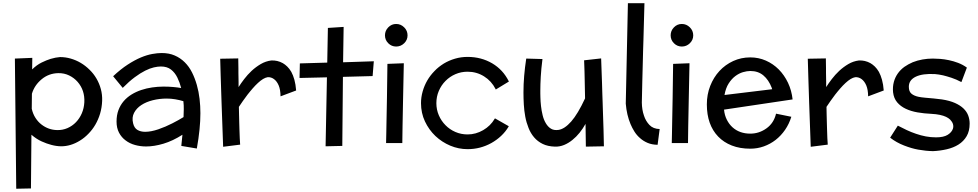

<svg xmlns="http://www.w3.org/2000/svg" viewBox="-20 -869 6034 1184"><path d="M80.1 294.9 71.8 -507.8 179.2 -512.2 178.2 -440.9Q206.1 -468.3 236.3 -483.2Q266.6 -498 292 -505.9Q323.2 -515.1 350.1 -517.1Q383.8 -517.1 416 -507.8Q481.9 -488.8 532.2 -439Q557.1 -415 574.7 -384.8Q592.3 -355 601.8 -320.1Q611.3 -285.2 609.9 -247.1Q608.4 -206.1 597.2 -168Q574.7 -94.2 524.9 -43.9Q501 -19 473.1 -2Q416.5 33.2 356.9 33.2Q327.1 32.7 296.4 24.4Q269.5 17.6 237.3 3.2Q205.1 -11.2 173.8 -38.1L170.9 293ZM500 -237.8Q503.9 -312 458.5 -364.3Q436.5 -389.2 406.2 -403.8Q376 -418.5 339.8 -418Q280.8 -417 236.6 -380.1Q192.4 -343.3 176.8 -291L175.8 -198.2Q183.1 -166 199 -141.6Q214.8 -117.2 235.8 -101.1Q278.8 -67.9 332 -66.9Q366.2 -65.9 396.2 -79.1Q426.3 -92.3 448.7 -115.7Q471.2 -139.2 484.6 -170.4Q498 -201.7 500 -237.8Z M1193.8 46.9 1098.1 30.8 1105 -38.1Q1045.4 0 988 17.1Q930.7 34.2 880.9 34.2Q845.7 34.2 812.7 25.1Q779.8 16.1 754.9 -2.9Q729.5 -21.5 714.1 -50.5Q698.7 -79.6 698.7 -119.1Q698.7 -158.7 710.4 -189.9Q722.2 -221.2 742.7 -245.1Q763.2 -269 791 -286.1Q818.8 -303.2 851.1 -314Q882.8 -324.7 918 -329.8Q953.1 -335 987.8 -335Q1020 -335 1047.9 -332.5Q1075.7 -330.1 1097.2 -326.2Q1088.4 -360.8 1073.5 -391.1Q1058.6 -421.4 1034.4 -440.2Q1010.3 -459 972.2 -459Q953.1 -459 928.7 -453.4Q904.3 -447.8 875 -433.1Q845.7 -418.5 811 -392.8Q776.4 -367.2 736.8 -327.1L677.7 -398.9Q724.6 -442.9 767.6 -470.7Q810.5 -498.5 848.6 -514.6Q886.2 -530.3 918.7 -536.1Q951.2 -542 977.1 -542Q1022.5 -542 1057.1 -526.9Q1092.3 -511.7 1119.1 -485.1Q1146 -458.5 1164.1 -422.4Q1181.6 -387.7 1193.8 -345.2Q1205.6 -303.7 1210.7 -259.3Q1215.8 -214.8 1215.8 -170.9Q1215.8 -124 1210.4 -70.3Q1205.1 -16.6 1193.8 46.9ZM1111.8 -147Q1112.8 -171.4 1113.3 -195.3Q1113.8 -219.2 1110.8 -245.1Q1086.9 -252.4 1060.5 -256.8Q1034.2 -261.2 1007.8 -261.2Q963.9 -261.2 922.6 -251Q881.3 -240.7 851.6 -221.2Q821.8 -201.7 806.9 -173.3Q792 -145 800.8 -108.9Q807.6 -79.6 827.4 -67.9Q847.2 -56.2 875 -56.2Q911.1 -56.2 956.1 -71.5Q1001 -86.9 1042.7 -108.4Q1084.5 -129.9 1111.8 -147Z M1806.2 -311 1710 -274.9Q1709.5 -316.4 1698.5 -342.3Q1687.5 -368.2 1669.4 -381.3Q1652.3 -394 1630.9 -393.1Q1616.7 -390.6 1602.1 -381.8Q1586.9 -372.6 1570.6 -357.4Q1554.2 -342.3 1538.1 -323.7Q1529.8 -314.5 1522 -304.7Q1514.2 -294.9 1506.3 -285.2Q1491.2 -265.6 1477.5 -245.8Q1463.9 -226.1 1453.1 -210Q1453.6 -189.9 1454.1 -164.3Q1454.6 -138.7 1455.3 -114Q1456.1 -89.4 1456.5 -72.3Q1457.5 -41.5 1458.5 -16.8Q1459.5 7.8 1460.9 22.9L1356 36.1L1346.2 -237.8Q1345.2 -265.6 1344.2 -297.6Q1343.3 -329.6 1342.3 -358.2Q1341.3 -386.7 1340.8 -403.3Q1338.9 -472.2 1337.9 -506.8L1449.2 -508.8Q1449.7 -493.7 1449.7 -478.8Q1449.7 -463.9 1450.2 -448.2Q1450.2 -432.6 1450.2 -418.2Q1450.2 -403.8 1450.7 -391.1Q1451.2 -376 1451.2 -361.1Q1451.2 -346.2 1451.2 -332Q1465.3 -354.5 1485.8 -381.3Q1506.3 -408.2 1531.7 -432.1Q1557.6 -456.1 1587.9 -473.9Q1618.2 -491.7 1652.8 -496.1Q1690.9 -498 1724.1 -479.5Q1737.8 -471.7 1751.2 -458.7Q1764.6 -445.8 1776.4 -425.8Q1787.6 -405.3 1795.4 -377.2Q1803.2 -349.1 1806.2 -311Z M1998 -482.9 2002 -696.8 2099.1 -703.1 2095.7 -484.9 2285.2 -491.2 2277.8 -399.9 2094.7 -395 2090.8 30.8 1987.8 33.2 1996.1 -392.1 1827.1 -388.2 1829.1 -478Z M2493.2 -650.9Q2493.2 -622.6 2472.4 -602.3Q2451.7 -582 2422.9 -582Q2394.5 -582 2374.3 -602.3Q2354 -622.6 2354 -650.9Q2354 -679.7 2374.3 -700.4Q2394.5 -721.2 2422.9 -721.2Q2451.7 -721.2 2472.4 -700.4Q2493.2 -679.7 2493.2 -650.9ZM2369.1 -475.1 2470.2 -479 2465.3 -244.6Q2462.9 -147.9 2462.4 -92.8Q2460.9 -25.4 2460.9 13.2H2360.8Q2361.3 -13.2 2362.1 -44.7Q2362.8 -76.2 2363.3 -112.3Q2364.3 -175.3 2366.2 -265.1Z M3117.2 -368.2 3118.2 -366.2 3037.1 -316.9 3036.1 -319.8Q3010.7 -369.6 2964.8 -398.2Q2918.9 -426.8 2863.3 -426.8Q2823.2 -426.8 2788.3 -411.6Q2753.4 -396.5 2727.5 -370.1Q2701.2 -343.8 2686 -308.3Q2670.9 -272.9 2670.9 -232.9Q2670.9 -193.4 2686 -158.2Q2701.2 -123 2727.5 -96.7Q2753.4 -70.3 2788.3 -55.2Q2823.2 -40 2863.3 -40Q2914.1 -40 2959.5 -66.4Q3004.9 -92.8 3030.3 -136.2L3032.2 -139.2L3117.2 -90.8L3116.2 -87.9Q3097.2 -56.2 3070.1 -30.8Q3043 -5.4 3009.8 13.2Q2941.9 50.8 2863.3 50.8Q2808.1 50.8 2756.8 29.3Q2705.6 7.8 2665 -30.3Q2625 -68.4 2600.6 -120.1Q2576.2 -171.9 2576.2 -232.9Q2576.2 -269.5 2586.4 -305.2Q2606.9 -377.4 2659.2 -430.7Q2671.9 -444.3 2686.5 -455.8Q2701.2 -467.3 2716.8 -477.1Q2748.5 -496.1 2785.6 -507.1Q2822.8 -518.1 2863.3 -518.1Q2947.3 -518.1 3015.1 -478.5Q3082 -439 3117.2 -368.2Z M3704.1 33.2 3592.8 35.2 3590.8 -105Q3574.7 -76.2 3554.2 -50.5Q3533.7 -24.9 3509.8 -5.9Q3485.8 13.7 3458.7 24.9Q3431.6 36.1 3401.9 35.2Q3357.4 33.7 3326.7 18.6Q3295.4 3.4 3273.7 -22Q3252 -47.4 3239.3 -80.1Q3225.6 -114.3 3219.2 -149.4Q3212.4 -186 3210.2 -224.4Q3208 -262.7 3208 -298.8Q3208 -349.6 3212.4 -401.6Q3216.8 -453.6 3225.1 -507.8L3325.2 -504.9Q3317.4 -444.3 3314.7 -396Q3312 -347.7 3312 -311Q3312 -302.7 3312 -292.2Q3312 -281.7 3312.5 -269Q3313 -243.7 3316.2 -215.1Q3319.3 -186.5 3326.2 -158.7Q3332.5 -131.8 3345.7 -109.4Q3358.4 -87.4 3377.2 -75.7Q3396 -64 3423.8 -67.9Q3460.9 -72.8 3502.4 -119.6Q3543.5 -166.5 3587.9 -262.2L3585.4 -386.2Q3585 -409.2 3584.5 -427Q3584 -444.8 3583.5 -457Q3582.5 -486.3 3582 -497.1L3687 -508.8L3692.4 -357.4Q3693.4 -323.2 3694.3 -293Q3695.3 -262.7 3696.3 -235.8Q3697.3 -208.5 3698.2 -176Q3699.2 -143.6 3700.2 -115.2Q3701.2 -86.9 3701.7 -70.3Q3702.6 -35.6 3703.1 -9.8Q3703.6 16.1 3704.1 33.2Z M4047.9 -73.2 4035.2 23.9Q4000.5 23.4 3973.9 12.2Q3947.3 1 3927.2 -17.1Q3906.7 -34.7 3892.3 -57.6Q3877.9 -80.6 3868.2 -104Q3844.7 -159.7 3838.9 -230L3852.1 -849.1H3954.1L3949.7 -689.9Q3948.7 -653.8 3947.8 -620.8Q3946.8 -587.9 3945.8 -558.1Q3944.3 -499 3943.1 -451.9Q3941.9 -404.8 3940.9 -369.1Q3938.5 -284.7 3938 -236.8Q3938.5 -191.9 3951.2 -155.8Q3961.9 -122.6 3984.9 -98.4Q4007.8 -74.2 4047.9 -73.2Z M4254.9 -650.9Q4254.9 -622.6 4234.1 -602.3Q4213.4 -582 4184.6 -582Q4156.2 -582 4136 -602.3Q4115.7 -622.6 4115.7 -650.9Q4115.7 -679.7 4136 -700.4Q4156.2 -721.2 4184.6 -721.2Q4213.4 -721.2 4234.1 -700.4Q4254.9 -679.7 4254.9 -650.9ZM4130.9 -475.1 4231.9 -479 4227.1 -244.6Q4224.6 -147.9 4224.1 -92.8Q4222.7 -25.4 4222.7 13.2H4122.6Q4123 -13.2 4123.8 -44.7Q4124.5 -76.2 4125 -112.3Q4126 -175.3 4127.9 -265.1Z M4606.9 -44.9Q4661.1 -44.9 4706.5 -77.4Q4752 -109.9 4765.6 -168L4859.9 -148.9Q4846.2 -104.5 4821.3 -68.4Q4796.4 -32.2 4763.2 -6.3Q4730 19.5 4690.2 33.7Q4650.4 47.9 4606.9 47.9Q4542.5 47.9 4492.7 28.3Q4442.9 8.8 4408.7 -26.9Q4338.9 -99.6 4338.9 -225.1Q4338.9 -286.1 4359.6 -339.1Q4380.4 -392.1 4416.5 -431.2Q4452.6 -470.2 4501.5 -492.7Q4550.3 -515.1 4606.9 -515.1Q4657.7 -515.1 4702.6 -495.4Q4747.6 -475.6 4782.2 -440.9Q4816.9 -405.8 4839.4 -358.4Q4861.8 -311 4867.7 -255.9L4444.8 -192.9Q4448.2 -158.2 4462.2 -130.6Q4476.1 -103 4497.1 -84Q4540.5 -44.9 4606.9 -44.9ZM4447.8 -283.2 4741.7 -318.8 4738.8 -328.1Q4720.2 -376.5 4687.7 -403.8Q4655.3 -431.2 4606.9 -431.2Q4586.4 -431.2 4562 -424.1Q4537.6 -417 4514.6 -399.9Q4491.7 -382.8 4473.4 -354.2Q4455.1 -325.7 4447.8 -283.2Z M5429.7 -311 5333.5 -274.9Q5333 -316.4 5322 -342.3Q5311 -368.2 5293 -381.3Q5275.9 -394 5254.4 -393.1Q5240.2 -390.6 5225.6 -381.8Q5210.4 -372.6 5194.1 -357.4Q5177.7 -342.3 5161.6 -323.7Q5153.3 -314.5 5145.5 -304.7Q5137.7 -294.9 5129.9 -285.2Q5114.7 -265.6 5101.1 -245.8Q5087.4 -226.1 5076.7 -210Q5077.1 -189.9 5077.6 -164.3Q5078.1 -138.7 5078.9 -114Q5079.6 -89.4 5080.1 -72.3Q5081.1 -41.5 5082 -16.8Q5083 7.8 5084.5 22.9L4979.5 36.1L4969.7 -237.8Q4968.8 -265.6 4967.8 -297.6Q4966.8 -329.6 4965.8 -358.2Q4964.8 -386.7 4964.4 -403.3Q4962.4 -472.2 4961.4 -506.8L5072.8 -508.8Q5073.2 -493.7 5073.2 -478.8Q5073.2 -463.9 5073.7 -448.2Q5073.7 -432.6 5073.7 -418.2Q5073.7 -403.8 5074.2 -391.1Q5074.7 -376 5074.7 -361.1Q5074.7 -346.2 5074.7 -332Q5088.9 -354.5 5109.4 -381.3Q5129.9 -408.2 5155.3 -432.1Q5181.2 -456.1 5211.4 -473.9Q5241.7 -491.7 5276.4 -496.1Q5314.5 -498 5347.7 -479.5Q5361.3 -471.7 5374.8 -458.7Q5388.2 -445.8 5399.9 -425.8Q5411.1 -405.3 5418.9 -377.2Q5426.8 -349.1 5429.7 -311Z M5959.5 -106.9Q5959.5 -60.5 5940.9 -29.1Q5922.4 2.4 5890.6 22.5Q5859.4 42 5818.4 51.5Q5777.3 61 5733.4 63Q5687.5 62 5642.6 53.7Q5603 46.9 5555.2 28.3Q5507.3 9.8 5469.2 -20L5516.6 -94.2Q5543.5 -80.1 5571.5 -66.9Q5599.6 -53.7 5628.9 -43.9Q5658.2 -33.7 5689 -27.8Q5719.7 -22 5752.4 -22Q5798.8 -22 5823.7 -37.4Q5848.6 -52.7 5856.4 -75.2Q5865.2 -104.5 5839.4 -131.3Q5834.5 -136.2 5828.1 -140.4Q5821.8 -144.5 5814 -148.4Q5798.3 -155.8 5775.9 -160.6Q5753.4 -165.5 5722.7 -167Q5678.7 -168.9 5637.9 -176Q5597.2 -183.1 5565.4 -198.2Q5533.2 -213.4 5512.5 -238Q5491.7 -262.7 5487.3 -299.8Q5483.9 -333.5 5492.2 -364.3Q5507.8 -420.4 5556.6 -456.5Q5568.8 -464.8 5581.8 -472.2Q5594.7 -479.5 5608.9 -485.4Q5637.2 -496.6 5668.7 -502.2Q5700.2 -507.8 5732.4 -507.8Q5751.5 -507.8 5777.3 -505.9Q5803.2 -503.9 5831.5 -498Q5859.9 -492.2 5888.7 -481.2Q5917.5 -470.2 5942.4 -452.1L5908.7 -362.8Q5876.5 -379.9 5847.4 -389.4Q5818.4 -398.9 5795.9 -404.3Q5782.7 -407.2 5770.3 -409.2Q5757.8 -411.1 5746.6 -412.1Q5669.9 -416.5 5627.2 -396Q5584.5 -375.5 5584.5 -334Q5584.5 -304.7 5600.6 -291.3Q5616.7 -277.8 5644.5 -272Q5660.6 -268.6 5685.8 -266.4Q5710.9 -264.2 5738.5 -261.7Q5766.1 -259.3 5788.6 -255.9Q5836.4 -248.5 5869.1 -233.9Q5901.9 -219.2 5921.9 -199.7Q5941.9 -180.2 5950.7 -156.5Q5959.5 -132.8 5959.5 -106.9Z"/></svg>

Font: Preahvihear
Style: Regular
Weight: 400
Designer: Danh Hong
Version: Version 8.002; ttfautohint (v1.8.3)